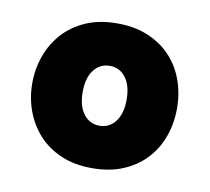

<svg xmlns="http://www.w3.org/2000/svg" viewBox="-53 -773 545 499"><g transform="rotate(10 219.5 -524.0)"><path d="M219 -333Q172 -333 136.5 -348.5Q101 -364 77 -390.5Q53 -417 40.5 -451.5Q28 -486 28 -524Q28 -562 40.5 -596.5Q53 -631 77 -657.5Q101 -684 136.5 -699.5Q172 -715 219 -715Q266 -715 302 -699.5Q338 -684 362 -657.5Q386 -631 398 -596.5Q410 -562 410 -524Q410 -486 398 -451.5Q386 -417 362 -390.5Q338 -364 302 -348.5Q266 -333 219 -333ZM161 -524Q161 -487 177 -466Q193 -445 219 -445Q245 -445 261 -466Q277 -487 277 -524Q277 -561 261 -582Q245 -603 219 -603Q193 -603 177 -582Q161 -561 161 -524Z"/></g></svg>

Font: Raleway
Style: Heavy
Weight: 900
Designer: Matt McInerney, Pablo Impallari, Rodrigo Fuenzalida
Foundry: Matt McInerney, Pablo Impallari, Rodrigo Fuenzalida
Version: Version 2.001; ttfautohint (v0.8) -G 200 -r 50